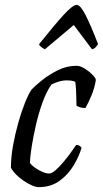

<svg xmlns="http://www.w3.org/2000/svg" viewBox="-20 -771 424 791"><path d="M139 0Q125 0 101.5 -12Q78 -24 56.5 -42.5Q35 -61 25 -80Q25 -122 33.5 -170Q42 -218 55 -264Q68 -310 82.5 -346.5Q97 -383 110 -402Q124 -417 152.5 -440Q181 -463 218 -481.5Q255 -500 295 -500Q310 -500 328 -489Q346 -478 360 -464Q374 -450 375 -442Q370 -409 356.5 -377Q343 -345 332 -326Q319 -326 309.5 -329Q300 -332 295 -336Q295 -346 294.5 -365.5Q294 -385 293 -404.5Q292 -424 290 -434Q281 -438 272 -439Q263 -440 255 -440Q240 -440 224 -435.5Q208 -431 192 -423Q171 -393 155 -348.5Q139 -304 128 -256Q117 -208 110.5 -166.5Q104 -125 103 -100Q115 -84 140.5 -70Q166 -56 182 -56Q193 -56 208.5 -69.5Q224 -83 240.5 -102.5Q257 -122 271 -141.5Q285 -161 294 -174Q302 -174 308 -170Q314 -166 316 -162Q306 -128 284 -90.5Q262 -53 226 -26.5Q190 0 139 0ZM165 -568Q156 -572 149 -578Q142 -584 141 -589Q204 -668 242 -709.5Q280 -751 296 -751Q311 -751 332.5 -709Q354 -667 384 -589Q380 -584 375 -577.5Q370 -571 359 -568L284 -668Z"/></svg>

Font: Texturina 72pt 72pt Regular
Style: Italic
Weight: 400
Italic angle: -11°
Designer: Guillermo Torres Carreño
Foundry: Omnibus-Type
Version: Version 1.002; ttfautohint (v1.8.3)